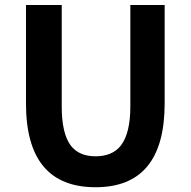

<svg xmlns="http://www.w3.org/2000/svg" viewBox="-20 -743 770 776"><path d="M366.2 13.7Q85 13.7 85 -325.2V-722.7H229.5V-312.5Q229.5 -204.1 265.6 -155.3Q298.8 -111.3 366.2 -111.3Q434.6 -111.3 468.8 -155.3Q506.8 -205.1 506.8 -312.5V-517.6V-722.7H645.5V-325.2Q645.5 13.7 366.2 13.7Z"/></svg>

Font: Bpmf GenSeki Gothic B
Style: B
Weight: 700
Foundry: But Ko
Version: Version 1.320